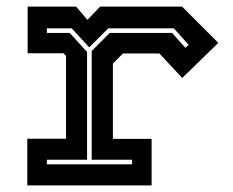

<svg xmlns="http://www.w3.org/2000/svg" viewBox="-20 -560 705 580"><path d="M62.5 0V-141H179.5V-391.5L172 -399H63.5V-540H210L244 -500L282.5 -540H530L639.5 -430.5L530.5 -324.5L461.5 -398.5H351.5L321 -368V-140.5H438V0ZM121.5 -63.5H379V-77.5H257V-406L311.5 -460.5H500L540 -415.5L550 -424.5L505 -474.5H307L249.5 -417L196.5 -474.5H121.5V-460.5H190.5L243 -403V-77.5H121.5Z"/></svg>

Font: Tourney Expanded Regular
Style: Bold
Weight: 700
Width: 7
Designer: Tyler Finck
Foundry: Etcetera Type Co
Version: Version 1.010; ttfautohint (v1.8.3)